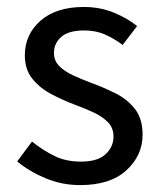

<svg xmlns="http://www.w3.org/2000/svg" viewBox="-20 -519 461 551"><path d="M209.5 12.2Q158.2 12.2 111.1 -7.3Q64 -26.9 29.3 -55.7L71.8 -112.8Q103.5 -87.4 136.5 -71.3Q169.4 -55.2 212.4 -55.2Q259.8 -55.2 282.7 -76.2Q305.7 -97.2 305.7 -127.4Q305.7 -152.3 289.3 -168.7Q272.9 -185.1 247.6 -196.8Q222.2 -208.5 195.3 -218.3Q161.6 -231 128.4 -248.3Q95.2 -265.6 73.2 -292.5Q51.3 -319.3 51.3 -360.4Q51.3 -419.9 96.2 -459.5Q141.1 -499 220.7 -499Q266.6 -499 305.7 -483.2Q344.7 -467.3 373.5 -444.3L332 -390.1Q307.1 -408.7 281 -420.2Q254.9 -431.6 221.2 -431.6Q176.8 -431.6 155.8 -413.1Q134.8 -394.5 134.8 -367.2Q134.8 -344.7 150.1 -329.3Q165.5 -314 189.9 -302.7Q214.4 -291.5 241.7 -281.2Q276.4 -268.6 310.5 -251.7Q344.7 -234.9 366.9 -206.8Q389.2 -178.7 389.2 -132.3Q389.2 -73.2 343 -30.5Q296.9 12.2 209.5 12.2Z"/></svg>

Font: Varta Light Medium
Style: Regular
Weight: 500
Version: Version 1.004